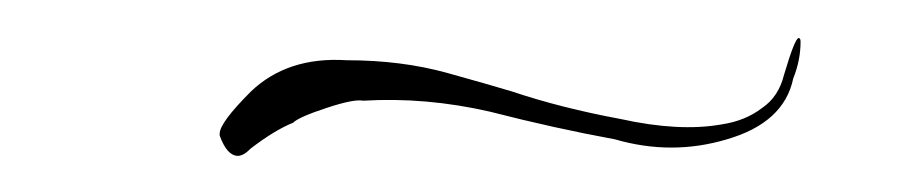

<svg xmlns="http://www.w3.org/2000/svg" viewBox="-20 -614 484 102"><path d="M96.7 -542Q96.7 -543 96.7 -543Q96.7 -548.8 113.3 -565.4Q132.8 -584 164.1 -582Q193.4 -582 217.8 -575.2Q242.2 -568.4 252 -565.4Q278.3 -556.6 309.6 -550.8Q340.8 -543.9 363.3 -547.9Q376 -549.8 384.8 -556.6Q393.6 -562.5 396.5 -574.2Q402.3 -593.8 404.3 -593.8Q405.3 -593.8 405.3 -591.8Q405.3 -582 401.4 -572.3Q396.5 -548.8 366.2 -540Q336.9 -531.2 306.6 -540Q274.4 -545.9 240.2 -554.7Q206.1 -562.5 172.9 -560.5Q168 -561.5 153.3 -556.6Q138.7 -551.8 135.7 -548.8Q126 -544.9 113.3 -535.2Q109.4 -531.2 106.4 -531.2Q100.6 -531.2 96.7 -542Z"/></svg>

Font: Margalida Font
Style: Regular
Weight: 400
Designer: Mateu Riera. mateurierasureda@hotmail.com
Version: Version 1.0